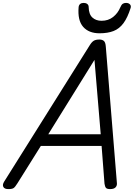

<svg xmlns="http://www.w3.org/2000/svg" viewBox="-63 -1287 920 1321"><path d="M-6 14Q-32 14 -40 -1Q-48 -16 -34 -38L554 -975Q568 -998 582 -1006.5Q596 -1015 621 -1015Q640 -1015 651.5 -1005.5Q663 -996 665 -965L741 -31Q744 -11 732.5 1.5Q721 14 695 14Q673 14 666 5.5Q659 -3 656 -23L636 -283H218L57 -26Q41 0 30.5 7Q20 14 -6 14ZM269 -363H630L587 -875ZM622 -1058Q548 -1058 509 -1102.5Q470 -1147 478 -1239Q480 -1253 489 -1260Q498 -1267 513 -1267Q528 -1267 537.5 -1259.5Q547 -1252 547 -1239Q548 -1189 572.5 -1166.5Q597 -1144 636 -1144Q682 -1144 715 -1170Q748 -1196 765 -1237Q772 -1254 781 -1260.5Q790 -1267 804 -1267Q821 -1267 830.5 -1257.5Q840 -1248 836 -1233Q815 -1166 786.5 -1127.5Q758 -1089 718 -1073.5Q678 -1058 622 -1058Z"/></svg>

Font: Playwrite AU NSW
Style: Regular
Weight: 400
Designer: Veronika Burian, José Scaglione
Foundry: TypeTogether
Version: Version 1.002